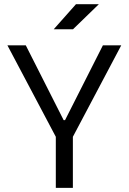

<svg xmlns="http://www.w3.org/2000/svg" viewBox="-20 -914 626 934"><path d="M251.5 0V-248.5L16.1 -693.4H105.5L289.6 -329.6H296.4L480.5 -693.4H569.8L334.5 -248.5V0ZM241.2 -771.5 349.6 -893.6H460.9L335 -771.5Z"/></svg>

Font: CaskaydiaMono NF SemiLight
Style: Regular
Weight: 350
Designer: Aaron Bell
Foundry: Saja Typeworks
Version: Version 2111.001; ttfautohint (v1.8.4);Nerd Fonts 3.1.1